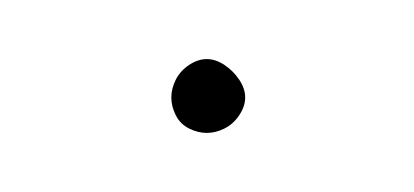

<svg xmlns="http://www.w3.org/2000/svg" viewBox="-20 -1093 140 65"><path d="M38 -1060Q38 -1057 39.5 -1054Q41 -1051 44 -1049.5Q47 -1048 50 -1048Q53 -1048 56 -1049.5Q59 -1051 61 -1054Q63 -1057 63 -1060Q63 -1063 61 -1066Q59 -1069 56 -1071Q53 -1073 50 -1073Q47 -1073 44 -1071Q41 -1069 39.5 -1066Q38 -1063 38 -1060Z"/></svg>

Font: Linefont Thin
Style: Regular
Weight: 100
Monospace: yes
Version: Version 3.002;gftools[0.9.33]